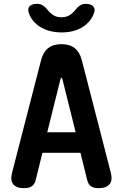

<svg xmlns="http://www.w3.org/2000/svg" viewBox="-20 -970 640 1000"><path d="M226 -281H374L305 -558Q303 -565 300 -565Q297 -565 295 -558ZM434 -33 399 -174H201L166 -33Q161 -11 146.5 -0.5Q132 10 105 10Q65 10 48.5 -11Q32 -32 44 -75L194 -657Q205 -699 231 -719.5Q257 -740 300 -740Q343 -740 369 -719.5Q395 -699 406 -657L556 -75Q568 -32 551 -11Q534 10 494 10Q467 10 453 -0.5Q439 -11 434 -33ZM131 -900Q122 -923 133.5 -936.5Q145 -950 173 -950Q183 -950 190.5 -947.5Q198 -945 204 -941Q217 -933 226 -920.5Q235 -908 249 -897Q269 -880 300 -880Q331 -880 351 -897Q364 -907 373 -919Q382 -931 393 -939Q400 -944 407.5 -947Q415 -950 426 -950Q454 -950 466 -936.5Q478 -923 469 -900Q457 -867 429 -843Q380 -801 300 -801Q220 -802 171 -843Q142 -868 131 -900Z"/></svg>

Font: Maple Mono Normal NL
Style: Bold
Weight: 700
Monospace: yes
Designer: subframe7536
Version: Version 7.000